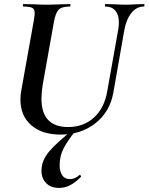

<svg xmlns="http://www.w3.org/2000/svg" viewBox="-20 -645 728 940"><path d="M562 -535Q562 -572 545 -592.5Q528 -613 496 -613Q493 -613 493.5 -619Q494 -625 496 -625L540 -624Q574 -622 594 -622Q614 -622 646 -624L684 -625Q688 -625 687.5 -619Q687 -613 684 -613Q648 -613 622.5 -580.5Q597 -548 588 -494L535 -192Q518 -97 447 -41.5Q376 14 277 14Q186 14 133 -32Q80 -78 80 -158Q80 -181 84 -201L146 -547Q150 -573 150 -580Q150 -600 138 -606.5Q126 -613 95 -613Q92 -613 92 -619Q92 -625 94 -625L143 -624Q183 -622 207 -622Q235 -622 279 -624L323 -625Q325 -625 325 -619Q325 -613 323 -613Q282 -613 267 -597.5Q252 -582 244 -538L189 -229Q183 -192 183 -162Q183 -91 216.5 -57Q250 -23 313 -23Q389 -23 440 -69.5Q491 -116 505 -198L559 -501Q562 -519 562 -535ZM183 191Q183 140 222.5 94.5Q262 49 343 -14L352 -7Q312 42 292 80Q272 118 272 164Q272 194 284.5 213Q297 232 322 232Q347 232 369 212L370 211Q373 211 375.5 215Q378 219 376 221Q347 250 322 262.5Q297 275 269 275Q229 275 206 251.5Q183 228 183 191Z"/></svg>

Font: Cormorant Garamond
Style: Bold Italic
Weight: 700
Italic angle: -10°
Designer: Christian Thalmann (Catharsis Fonts)
Foundry: Catharsis Fonts
Version: Version 4.000